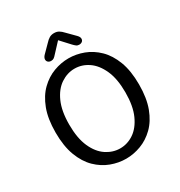

<svg xmlns="http://www.w3.org/2000/svg" viewBox="-185 -913 988 1053"><g transform="rotate(-30 309.5 -386.5)"><path d="M309.5 10.5Q261.5 10.5 214.8 -7Q168 -24.5 129.5 -62Q91 -99.5 68 -160.2Q45 -221 45 -307.5Q45 -394 68 -454.5Q91 -515 129.5 -552.5Q168 -590 214.8 -607.5Q261.5 -625 309.5 -625Q357 -625 403.8 -607.5Q450.5 -590 489 -552.5Q527.5 -515 550.5 -454.5Q573.5 -394 573.5 -307.5Q573.5 -221 550.5 -160.2Q527.5 -99.5 489 -62Q450.5 -24.5 403.8 -7Q357 10.5 309.5 10.5ZM309.5 -55Q356 -55 396.2 -82.2Q436.5 -109.5 461.8 -165.5Q487 -221.5 487 -307.5Q487 -393 461.8 -449Q436.5 -505 396.2 -532.2Q356 -559.5 309.5 -559.5Q263.5 -559.5 222.5 -532.2Q181.5 -505 156.5 -449Q131.5 -393 131.5 -307.5Q131.5 -221.5 156.5 -165.5Q181.5 -109.5 222.5 -82.2Q263.5 -55 309.5 -55ZM413.5 -706.5Q425.5 -694 425.5 -683Q425.5 -672.5 418 -666.2Q410.5 -660 398.5 -660Q388 -660 380.5 -665.8Q373 -671.5 364 -681L310 -739.5L255.5 -681Q246.5 -670.5 239.2 -665.2Q232 -660 221 -660Q209.5 -660 202.2 -666.5Q195 -673 195 -683.5Q195 -688.5 197.8 -694.5Q200.5 -700.5 206 -706.5L253 -754Q267 -769.5 279.8 -777Q292.5 -784.5 309.5 -784.5Q327 -784.5 339.5 -777.2Q352 -770 366.5 -754Z"/></g></svg>

Font: Sono ExtraLight Monospace
Style: Regular
Weight: 400
Version: Version 2.112